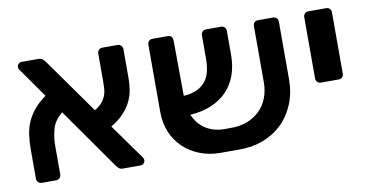

<svg xmlns="http://www.w3.org/2000/svg" viewBox="-61 -729 1728 894"><g transform="rotate(-10 803.0 -282.0)"><path d="M458 0Q444 0 437.5 -6.5Q431 -13 427 -18L224 -307Q185 -275 175 -235.5Q165 -196 165 -161V-25Q165 -14 158.5 -7Q152 0 141 0H74Q64 0 57 -7Q50 -14 50 -25V-163Q50 -199 54.5 -231Q59 -263 71.5 -291.5Q84 -320 105.5 -346Q127 -372 161 -396L64 -534Q60 -539 59 -542.5Q58 -546 58 -550Q58 -559 64 -565Q70 -571 79 -571H158Q172 -571 179 -564Q186 -557 190 -552L376 -290Q399 -304 411 -318.5Q423 -333 429 -349Q435 -365 436 -382Q437 -399 437 -416V-546Q437 -557 443.5 -564Q450 -571 461 -571H532Q542 -571 549 -564Q556 -557 556 -546V-411Q556 -382 551.5 -354.5Q547 -327 534.5 -301Q522 -275 499 -250Q476 -225 438 -202L556 -37Q560 -32 561 -28Q562 -24 562 -21Q562 -12 555.5 -6Q549 0 541 0Z M982 -99Q1026 -98 1061.5 -111.5Q1097 -125 1122 -149.5Q1147 -174 1160 -208Q1173 -242 1173 -283V-547Q1173 -558 1179.5 -564.5Q1186 -571 1197 -571H1267Q1278 -571 1284.5 -564.5Q1291 -558 1291 -547V-276Q1291 -211 1269 -158Q1247 -105 1208.5 -68Q1170 -31 1117.5 -11.5Q1065 8 1003 7H919Q864 7 819 -11Q774 -29 741.5 -60.5Q709 -92 691.5 -135Q674 -178 674 -229V-547Q674 -558 680.5 -564.5Q687 -571 698 -571H769Q780 -571 786.5 -564.5Q793 -558 793 -547L795 -284Q834 -287 859.5 -299.5Q885 -312 900 -332Q915 -352 921 -379Q927 -406 927 -437V-546Q927 -557 933.5 -564Q940 -571 951 -571H1021Q1032 -571 1038.5 -564Q1045 -557 1045 -546V-434Q1045 -382 1030 -339.5Q1015 -297 985.5 -265.5Q956 -234 912 -215Q868 -196 810 -192Q829 -147 866.5 -123Q904 -99 954 -99Z M1435 -234Q1425 -234 1418 -240.5Q1411 -247 1411 -258V-547Q1411 -558 1418 -564.5Q1425 -571 1435 -571H1518Q1529 -571 1535.5 -564.5Q1542 -558 1542 -547V-258Q1542 -247 1535.5 -240.5Q1529 -234 1518 -234Z"/></g></svg>

Font: Fz Rubik Med
Style: Regular
Weight: 500
Designer: Hubert and Fischer
Foundry: Hubert and Fischer
Version: Vit hóa bi FontZin.com